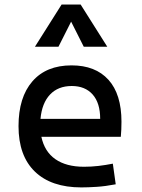

<svg xmlns="http://www.w3.org/2000/svg" viewBox="-20 -815 626 845"><path d="M337.9 9.8Q205.6 9.8 133.5 -59.8Q61.5 -129.4 61.5 -259.8Q61.5 -386.7 122.6 -457Q183.6 -527.3 294.9 -527.3Q399.9 -527.3 457.3 -463.9Q514.6 -400.4 514.6 -279.3Q514.6 -243.7 511.7 -212.9H162.1Q175.8 -147.9 223.6 -114.5Q271.5 -81.1 349.6 -81.1Q381.8 -81.1 413.1 -84.7Q444.3 -88.4 476.6 -94.7L489.3 -3.9Q443.4 4.9 405.3 7.3Q367.2 9.8 337.9 9.8ZM158.2 -292H420.9Q420.9 -361.8 387.7 -399.2Q354.5 -436.5 295.9 -436.5Q235.8 -436.5 200.2 -398.9Q164.6 -361.3 158.2 -292ZM133.8 -609.4 251 -794.9H335L452.1 -609.4H348.6L293 -719.7L237.3 -609.4Z"/></svg>

Font: Cascadia Mono PL
Style: Regular
Weight: 400
Monospace: yes
Designer: Aaron Bell
Foundry: Saja Typeworks
Version: Version 2404.023; ttfautohint (v1.8.4)